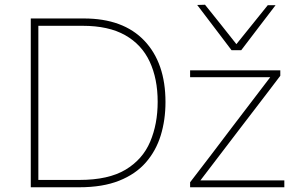

<svg xmlns="http://www.w3.org/2000/svg" viewBox="-20 -791 1261 811"><path d="M110 0V-713H334Q500.5 -713 589.8 -619Q679 -525 679 -360Q679 -284.5 659 -219.2Q639 -154 596 -104.8Q553 -55.5 483.5 -27.8Q414 0 315 0ZM142 -31H316Q438 -31 510.2 -74.2Q582.5 -117.5 614.2 -192.2Q646 -267 646 -361Q646 -458.5 612.2 -530.8Q578.5 -603 508.5 -642.5Q438.5 -682 329 -682H142ZM783 0V-21Q829.5 -82 874.5 -140.5Q919 -199 957.5 -250L1121.5 -465H783V-494H1164V-471Q1143 -443.5 1115 -406.5Q1086.5 -369.5 1056.5 -330Q1026 -290.5 999 -255L826.5 -29H1181V0ZM958 -579Q922 -626.5 885.8 -674.2Q849.5 -722 813 -770L846 -771Q879.5 -729 912.5 -688Q945 -646.5 978.5 -604.5Q1012 -646.5 1045 -687Q1077.5 -727.5 1111 -769H1144Q1108 -722 1071.5 -674.2Q1035 -626.5 999 -579Z"/></svg>

Font: Heraclito Thin
Style: Regular
Weight: 100
Designer: Kostas Bartsokas (font) & Cristiano Sobral (main changes)
Foundry: Kostas Bartsokas (font) & Cristiano Sobral (main changes)
Version: Version 1.00;July 8, 2020;FontCreator 13.0.0.2655 64-bit